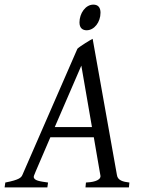

<svg xmlns="http://www.w3.org/2000/svg" viewBox="-37 -811 617 831"><path d="M200 -261 315 -527 361 -261ZM398 -49C398 -27 358 -22 335 -21L333 0H521L523 -21C496 -24 472 -30 469 -54L364 -643C357 -640 309 -611 298 -600L60 -54C55 -43 48 -33 -14 -21L-17 0H168L171 -21C136 -26 109 -29 109 -46C109 -50 110 -52 181 -217H369C369 -212 398 -53 398 -49ZM367 -791C333 -791 307 -753 307 -714C307 -688 322 -680 338 -680C371 -680 398 -715 398 -756C398 -778 388 -791 367 -791Z"/></svg>

Font: Temporarium
Style: Italic
Weight: 400
Italic angle: -7°
Version: Version 1.1